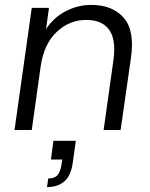

<svg xmlns="http://www.w3.org/2000/svg" viewBox="-20 -528 609 780"><path d="M401 0 441 -285Q452 -367 423.5 -407Q395 -447 330 -447Q262 -447 210 -398Q158 -349 145 -257L109 0H39L109 -496H179L167 -410Q198 -457 247 -482.5Q296 -508 351 -508Q437 -508 482.5 -456Q528 -404 512 -293L470 0ZM171 232 176 197Q202 197 213.5 183.5Q225 170 229 145L233 120H187L197 44H288L276 130Q269 185 242 208.5Q215 232 171 232Z"/></svg>

Font: Host Grotesk Light
Style: Italic
Weight: 300
Italic angle: -8°
Designer: Doğukan Karapınar based on Poppins by Indian Type Foundry, Jonny Pinhorn
Foundry: Element Type
Version: Version 1.001; ttfautohint (v1.8.4.7-5d5b)